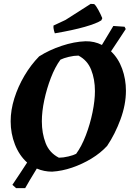

<svg xmlns="http://www.w3.org/2000/svg" viewBox="-20 -874 683 991"><path d="M249 12Q207 12 170 -4Q150 29 134.5 54.5Q119 80 110 97H63L44 80Q65 49 84 20Q103 -9 120 -35Q79 -72 57 -128.5Q35 -185 35 -248Q35 -306 54 -366.5Q73 -427 106 -483Q139 -539 182 -583Q234 -616 298.5 -637.5Q363 -659 421 -661Q467 -662 506 -642Q535 -689 565 -740L623 -736L629 -724Q616 -704 596.5 -674.5Q577 -645 553 -609Q591 -573 610.5 -519Q630 -465 630 -406Q630 -334 602 -258Q574 -182 533 -121Q499 -84 452 -55.5Q405 -27 352.5 -9Q300 9 249 12ZM284 -60Q306 -60 333 -66.5Q360 -73 373 -80Q401 -118 423 -175.5Q445 -233 457.5 -294Q470 -355 470 -404Q470 -465 450.5 -514Q431 -563 385 -587Q362 -587 335 -580.5Q308 -574 292 -566Q264 -528 242.5 -472Q221 -416 208.5 -357Q196 -298 196 -248Q196 -186 215.5 -135.5Q235 -85 284 -60ZM263 -702Q258 -715 256 -730V-742L318 -771L448 -854L466 -853Q475 -846 487.5 -823Q500 -800 508 -780L503 -769Q479 -753 418 -735.5Q357 -718 263 -702Z"/></svg>

Font: Labrada
Style: Bold Italic
Weight: 700
Italic angle: -7°
Designer: Mercedes Jáuregui
Foundry: Omnibus-Type Team
Version: Version 1.000; ttfautohint (v1.8.4.7-5d5b)